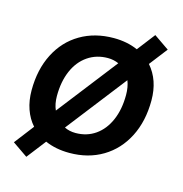

<svg xmlns="http://www.w3.org/2000/svg" viewBox="-105 -725 861 903"><g transform="rotate(15 325.0 -273.0)"><path d="M29 31 102 -64Q75 -94 60.5 -135.5Q46 -177 46 -227Q46 -328 85 -404.5Q124 -481 194.5 -522.5Q265 -564 357 -564Q422 -564 474 -541L541 -628L615 -577L547 -489Q603 -425 603 -326Q603 -225 564 -148.5Q525 -72 455 -30Q385 12 293 12Q227 12 175 -11L103 82ZM181 -164 407 -455Q382 -466 354 -466Q299 -466 256.5 -437Q214 -408 191 -355Q168 -302 168 -232Q168 -193 181 -164ZM297 -86Q352 -86 393.5 -115Q435 -144 458 -197Q481 -250 481 -320Q481 -359 469 -389L243 -98Q267 -86 297 -86Z"/></g></svg>

Font: Azeret Mono Medium
Style: Italic
Weight: 500
Italic angle: -12°
Designer: Martin Vácha
Foundry: Displaay
Version: Version 1.000; Glyphs 3.0.3, build 3074